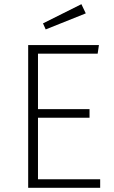

<svg xmlns="http://www.w3.org/2000/svg" viewBox="-20 -900 544 920"><path d="M448 -643H162V-377H409V-336H162V-41H460V0H115V-684H454ZM391 -836 199 -759 186 -788 370 -880Z"/></svg>

Font: FiraGO ExtraLight
Style: Regular
Weight: 200
Designer: bBox Type
Foundry: bBox Type GmbH
Version: Version 1.001